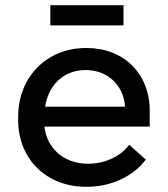

<svg xmlns="http://www.w3.org/2000/svg" viewBox="-20 -712 649 740"><path d="M174 -614H456V-692H174ZM312 8H316C405 8 493 -31 542 -97L478 -154C448 -113 389 -81 321 -81H319C226 -81 161 -140 151 -224H557V-286C557 -428 457 -527 314 -527H311C161 -527 50 -416 50 -262V-249C50 -100 158 8 312 8ZM154 -301C167 -386 227 -442 309 -442H310C395 -442 456 -384 462 -301Z"/></svg>

Font: Fixel Display Medium
Style: Regular
Weight: 500
Designer: AlfaBravo + MacPaw
Foundry: Kyrylo Tkachov, Marchela Mozhyna, Serhii Makarenko, Maria Weinstein, Zakhar Kryvoshyya
Version: Version 1.211